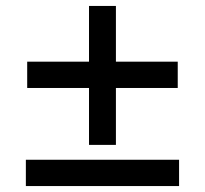

<svg xmlns="http://www.w3.org/2000/svg" viewBox="-20 -626 690 646"><path d="M71.5 -330V-418.5H578V-330ZM279.5 -138.5V-606H370V-138.5ZM67 0V-88.5H582.5V0Z"/></svg>

Font: Azeret Mono Thin
Style: Regular
Weight: 100
Designer: Martin Vácha
Foundry: Displaay
Version: Version 1.002